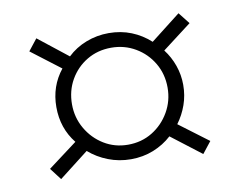

<svg xmlns="http://www.w3.org/2000/svg" viewBox="-54 -541 679 544"><g transform="rotate(-10 285.5 -268.5)"><path d="M81 -66 55 -100 139 -163Q103 -208 103 -269Q103 -329 139 -374L55 -438L81 -471L166 -404Q189 -426 220 -438Q251 -450 285 -450Q320 -450 350 -438Q380 -426 404 -404L490 -471L516 -438L432 -374Q449 -352 458.5 -325Q468 -298 468 -269Q468 -239 458.5 -212Q449 -185 432 -162L516 -99L490 -66L404 -132Q381 -111 351 -99Q321 -87 286 -87Q252 -87 221 -99Q190 -111 166 -132ZM285 -129Q324 -129 355 -148Q386 -167 404.5 -199Q423 -231 423 -269Q423 -308 404.5 -339.5Q386 -371 354.5 -389.5Q323 -408 285 -408Q246 -408 215 -389.5Q184 -371 166 -339.5Q148 -308 148 -269Q148 -231 166.5 -199Q185 -167 216 -148Q247 -129 285 -129Z"/></g></svg>

Font: Kanit ExtraLight
Style: Regular
Weight: 275
Designer: Katatrad Team
Foundry: CadsonDemak
Version: Version 2.000; ttfautohint (v1.8.3)